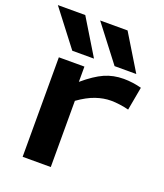

<svg xmlns="http://www.w3.org/2000/svg" viewBox="-171 -886 837 981"><g transform="rotate(20 247.5 -395.0)"><path d="M208 -541V-458Q268 -509 315.5 -530Q363 -551 419 -551Q444 -551 469 -547.5Q494 -544 516 -538L493 -411Q469 -417 444 -420.5Q419 -424 396 -424Q356 -424 313.5 -409.5Q271 -395 222 -360V0H69V-541ZM122 -596 -27 -790H122L240 -596ZM352 -596 203 -790H352L470 -596Z"/></g></svg>

Font: Georama Extended SemiBold
Style: Regular
Weight: 600
Width: 7
Designer: Jean-Baptiste Levee
Foundry: Production Type
Version: Version 1.000